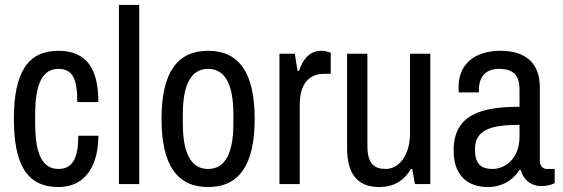

<svg xmlns="http://www.w3.org/2000/svg" viewBox="-20 -743 2273 775"><path d="M216 -538C93 -538 36 -452 36 -263C36 -74 92 12 216 12C332 12 377 -85 377 -195H296C296 -108 275 -61 216 -61C150 -61 122 -123 122 -244V-282C122 -403 151 -465 216 -465C275 -465 292 -422 292 -331H377C377 -465 330 -538 216 -538Z M542 0V-723H460V0Z M820 -538C697 -538 632 -452 632 -263C632 -74 697 12 820 12C943 12 1008 -74 1008 -263C1008 -452 943 -538 820 -538ZM820 -465C888 -465 922 -403 922 -282V-244C922 -123 888 -61 820 -61C752 -61 718 -123 718 -244V-282C718 -403 752 -465 820 -465Z M1276 -538C1226 -538 1200 -497 1187 -457H1181L1170 -526H1108V0H1190V-321C1190 -414 1236 -445 1288 -445H1315V-530C1315 -530 1298 -538 1276 -538Z M1717 0V-526H1635V-205C1635 -114 1589 -61 1537 -61C1493 -61 1463 -80 1463 -153V-526H1381V-147C1381 -30 1432 12 1511 12C1563 12 1609 -9 1638 -61H1644L1655 0Z M2000 -538C1901 -538 1831 -488 1831 -392C1831 -383 1831 -376 1832 -370H1913V-382C1913 -422 1932 -465 1994 -465C2061 -465 2077 -430 2077 -380V-312C1924 -312 1811 -281 1811 -136C1811 -9 1897 12 1949 12C2004 12 2050 -14 2077 -57H2082C2092 -18 2122 8 2165 8C2191 8 2210 1 2219 -4V-61H2187C2173 -61 2159 -71 2159 -96V-391C2159 -484 2106 -538 2000 -538ZM2077 -239V-191C2077 -104 2020 -61 1968 -61C1922 -61 1897 -81 1897 -141C1897 -223 1970 -239 2077 -239Z"/></svg>

Font: Archivo Narrow
Style: Regular
Weight: 400
Designer: Hector Gatti
Foundry: Omnibus-Type
Version: Version 1.003;PS 001.003;hotconv 1.0.70;makeotf.lib2.5.58329